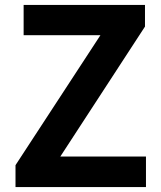

<svg xmlns="http://www.w3.org/2000/svg" viewBox="-20 -760 653 780"><path d="M388 -617 43 -89V0H573V-124H225L569 -652V-740H76V-617Z"/></svg>

Font: Bithumb Trading Sans Bold
Style: Bold
Weight: 700
Designer: Ham Hyungwon
Foundry: Bithumb
Version: Version 0.500;FEAKit 1.0